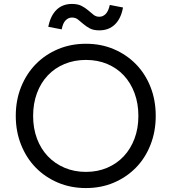

<svg xmlns="http://www.w3.org/2000/svg" viewBox="-20 -938 870 974"><path d="M416 16Q339 16 274 -11.5Q209 -39 161.5 -87.5Q114 -136 87 -203.5Q60 -271 60 -350Q60 -430 87 -497Q114 -564 161.5 -612.5Q209 -661 274 -688.5Q339 -716 416 -716Q493 -716 557.5 -688.5Q622 -661 669.5 -612.5Q717 -564 743.5 -497Q770 -430 770 -350Q770 -271 743.5 -203.5Q717 -136 669.5 -87.5Q622 -39 557.5 -11.5Q493 16 416 16ZM416 -66Q475 -66 524 -87Q573 -108 608 -145.5Q643 -183 662.5 -235Q682 -287 682 -350Q682 -413 662.5 -465.5Q643 -518 608 -555.5Q573 -593 524 -613.5Q475 -634 416 -634Q357 -634 307.5 -613.5Q258 -593 222.5 -555.5Q187 -518 167.5 -465.5Q148 -413 148 -350Q148 -287 167.5 -235Q187 -183 222.5 -145.5Q258 -108 307.5 -87Q357 -66 416 -66ZM225 -802Q236 -858 266.5 -888Q297 -918 345 -918Q375 -918 394 -908Q413 -898 427.5 -885.5Q442 -873 454.5 -863Q467 -853 484 -853Q502 -853 516 -867Q530 -881 537 -913L604 -900Q594 -844 563 -814Q532 -784 484 -784Q454 -784 435.5 -794Q417 -804 402.5 -816.5Q388 -829 375.5 -839Q363 -849 345 -849Q327 -849 313 -835Q299 -821 293 -789Z"/></svg>

Font: NT Somic
Style: Regular
Weight: 400
Designer: Ravid Balaliev — lead type designer, mastering
Michael Voronin — secret advisor, marketing
Ivan Kovalenko — best boy
Foundry: NT Type
Version: Version 0.7